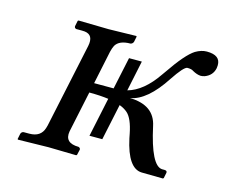

<svg xmlns="http://www.w3.org/2000/svg" viewBox="-72 -538 754 636"><g transform="rotate(15 305.5 -220.0)"><path d="M305.2 -71.8H261.2L289.6 -206.1Q261.2 -210 223.6 -210L193.8 -68.8Q186.5 -27.3 235.8 -26.9Q242.2 -24.9 242.2 -19L237.8 0L235.4 2Q233.9 2 140.1 0Q140.1 0 35.6 2L34.2 0L38.1 -19Q41 -26.4 47.9 -26.9H66.9Q106.4 -26.9 116.2 -60.1Q117.7 -64.9 118.7 -68.8L180.2 -357.9Q188.5 -397.5 156.7 -401.4Q151.4 -401.9 146.5 -401.9H127.4Q120.6 -403.8 121.1 -410.2L125 -429.2L127.4 -431.2Q128.4 -431.2 231 -429.2L325.7 -431.2L327.1 -429.2L323.2 -410.2Q320.3 -403.3 313.5 -401.9Q275.4 -401.9 262.7 -380.4Q257.8 -370.6 254.9 -357.9L231 -244.1H297.9L321.3 -354H365.2L343.3 -249.5Q396.5 -264.2 441.4 -330.1Q445.3 -335.9 449.7 -341.8Q497.1 -411.6 526.4 -430.2Q546.4 -441.9 564.9 -441.9Q612.3 -441.9 611.3 -406.7Q610.8 -401.4 610.4 -397Q605 -371.1 579.1 -361.3Q571.8 -358.9 565.4 -358.9Q552.7 -359.4 537.1 -368.2Q531.2 -373 516.1 -373Q503.9 -371.6 471.7 -323.2Q415.5 -236.8 358.4 -227.1Q442.4 -225.6 456.5 -157.2Q484.4 -28.8 522 -26.9H529.8Q539.1 -26.9 539.1 -21Q539.1 -19.5 539.1 -19L535.2 0L532.7 2L460 1Q412.1 0 391.1 -98.1Q390.1 -103.5 388.2 -112.8Q378.4 -162.6 359.4 -179.7Q347.7 -189.9 331.5 -195.8Z"/></g></svg>

Font: Linux Biolinum Slanted O
Style: Slanted
Weight: 400
Designer: Philipp H. Poll
Foundry: Philipp H. Poll
Version: Version 1.0.4